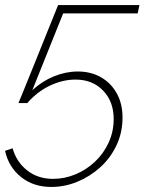

<svg xmlns="http://www.w3.org/2000/svg" viewBox="-45 -591 588 760"><path d="M158 149Q87 149 38 109.5Q-11 70 -25 6L5 -4Q20 50 62.5 83.5Q105 117 165 117Q211 117 254 99Q297 81 331 49Q365 17 385 -26.5Q405 -70 405 -120Q405 -189 363 -232.5Q321 -276 254 -276Q203 -276 152.5 -252Q102 -228 63 -183H28Q33 -194 46 -226.5Q59 -259 77 -303Q95 -347 113.5 -393.5Q132 -440 148.5 -480.5Q165 -521 175 -546Q185 -571 185 -571H507L500 -538H205L83 -234Q122 -270 169 -289Q216 -308 263 -308Q315 -308 355 -285Q395 -262 417.5 -221Q440 -180 440 -126Q440 -66 416 -15.5Q392 35 351.5 71.5Q311 108 261 128.5Q211 149 158 149Z"/></svg>

Font: Raleway ExtraLight
Style: Italic
Weight: 200
Italic angle: -12°
Designer: Matt McInerney, Pablo Impallari, Rodrigo Fuenzalida
Foundry: Matt McInerney, Pablo Impallari, Rodrigo Fuenzalida
Version: Version 4.026